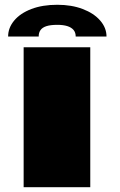

<svg xmlns="http://www.w3.org/2000/svg" viewBox="-20 -784 501 804"><path d="M79 0H358V-586H79ZM220 -764Q157.5 -764 111.2 -746.2Q65 -728.5 39.5 -698Q14 -667.5 14 -631H142Q142 -647.5 149.8 -658.2Q157.5 -669 174.5 -674.5Q191.5 -680 220 -680Q244.5 -680 261.5 -674.8Q278.5 -669.5 287.8 -658.8Q297 -648 297 -631H426Q426 -667.5 399.5 -698Q373 -728.5 326.5 -746.2Q280 -764 220 -764Z"/></svg>

Font: Anybody ExtraExpanded Black
Style: Regular
Weight: 900
Width: 8
Version: Version 1.113;gftools[0.9.25]